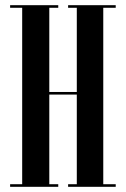

<svg xmlns="http://www.w3.org/2000/svg" viewBox="-20 -720 484 740"><path d="M19 0V-10H65.5V-690H19V-700H204.5V-690H170V-365.5H276V-690H242.5V-700H426V-690H378V-10H426V0H242.5V-10H276V-355.5H170V-10H204.5V0Z"/></svg>

Font: Imbue 100pt SemiBold
Style: Regular
Weight: 600
Designer: Tyler Finck
Foundry: Etcetera Type Company
Version: Version 1.102; ttfautohint (v1.8.3)